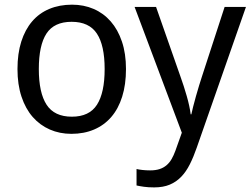

<svg xmlns="http://www.w3.org/2000/svg" viewBox="-20 -566 1083 826"><path d="M522 -269Q522 -202.1 505.6 -150.1Q489.3 -98.1 458.7 -62.7Q428.2 -27.3 384.8 -8.8Q341.3 9.8 287.1 9.8Q236.8 9.8 194.3 -8.8Q151.9 -27.3 120.8 -62.7Q89.8 -98.1 72.5 -150.1Q55.2 -202.1 55.2 -269Q55.2 -335.4 71.5 -387Q87.9 -438.5 118.2 -473.9Q148.4 -509.3 192.1 -527.6Q235.8 -545.9 290 -545.9Q340.3 -545.9 382.8 -527.6Q425.3 -509.3 456.3 -473.9Q487.3 -438.5 504.6 -387Q522 -335.4 522 -269ZM147 -269Q147 -167 180.4 -115.5Q213.9 -64 289.1 -64Q364.3 -64 397.2 -115.5Q430.2 -167 430.2 -269Q430.2 -371.1 396.7 -421.6Q363.3 -472.2 288.1 -472.2Q212.9 -472.2 179.9 -421.6Q147 -371.1 147 -269ZM559.1 -536.1H651.4L756.3 -236.8Q763.2 -217.3 770.3 -195.8Q777.3 -174.3 783.4 -152.8Q789.6 -131.3 793.9 -111.3Q798.3 -91.3 800.3 -74.2H803.2Q805.7 -86.4 811 -107.4Q816.4 -128.4 823 -152.1Q829.6 -175.8 836.7 -198.7Q843.8 -221.7 849.1 -237.8L946.3 -536.1H1038.1L826.2 69.8Q812.5 109.4 796.6 140.9Q780.8 172.4 759.8 194.3Q738.8 216.3 710.4 228.3Q682.1 240.2 643.1 240.2Q617.7 240.2 599.1 237.5Q580.6 234.9 567.4 231.9V161.1Q577.6 163.6 593.3 165.3Q608.9 167 626 167Q649.4 167 666.5 161.4Q683.6 155.8 696.3 145Q709 134.3 718 118.7Q727.1 103 734.4 83L762.2 4.9Z"/></svg>

Font: Genotype
Style: Regular
Weight: 400
Foundry: Ascender Corporation
Version: Version 1.00